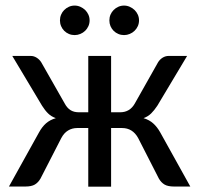

<svg xmlns="http://www.w3.org/2000/svg" viewBox="-20 -682 729 702"><path d="M12.7 0ZM216.8 -303.2Q225.1 -287.6 237.5 -279.5Q250 -271.5 268.1 -271.5H302.7V-477.5H386.2V-271.5H419.4Q454.6 -271.5 472.7 -303.2L558.1 -454.6Q564.5 -464.8 574.7 -471.2Q585 -477.5 596.7 -477.5H664.1L555.2 -295.4Q543.9 -278.3 532.5 -267.1Q521 -255.9 504.9 -250Q525.9 -243.7 540.3 -230.7Q554.7 -217.8 565.9 -197.8L675.8 0H616.7Q593.8 0 581.5 -7.3Q569.3 -14.6 561 -28.8L484.9 -177.7Q464.8 -213.9 426.3 -213.9H386.2V0.5H302.7V-213.9H262.2Q243.7 -213.9 228.8 -204.8Q213.9 -195.8 204.1 -177.2L127.9 -28.8Q119.6 -14.6 107.4 -7.3Q95.2 0 72.3 0H12.7L122.6 -197.8Q133.8 -218.3 148.2 -231Q162.6 -243.7 184.1 -250Q167.5 -255.9 156 -267.1Q144.5 -278.3 133.8 -295.4L24.9 -477.5H92.3Q104 -477.5 114.3 -470.9Q124.5 -464.4 130.9 -454.1ZM307.6 -607.4Q307.6 -596.2 303.2 -586.4Q298.8 -576.7 291.3 -569.3Q283.7 -562 273.7 -557.9Q263.7 -553.7 252.9 -553.7Q241.7 -553.7 231.9 -557.9Q222.2 -562 214.8 -569.3Q207.5 -576.7 203.4 -586.4Q199.2 -596.2 199.2 -607.4Q199.2 -618.7 203.4 -628.4Q207.5 -638.2 214.8 -645.5Q222.2 -652.8 231.9 -657.2Q241.7 -661.6 252.9 -661.6Q263.7 -661.6 273.7 -657.2Q283.7 -652.8 291.3 -645.5Q298.8 -638.2 303.2 -628.4Q307.6 -618.7 307.6 -607.4ZM488.3 -607.4Q488.3 -596.2 483.9 -586.4Q479.5 -576.7 471.9 -569.3Q464.4 -562 454.3 -557.9Q444.3 -553.7 433.6 -553.7Q422.4 -553.7 412.6 -557.9Q402.8 -562 395.5 -569.3Q388.2 -576.7 384 -586.4Q379.9 -596.2 379.9 -607.4Q379.9 -618.7 384 -628.4Q388.2 -638.2 395.5 -645.5Q402.8 -652.8 412.6 -657.2Q422.4 -661.6 433.6 -661.6Q444.3 -661.6 454.3 -657.2Q464.4 -652.8 471.9 -645.5Q479.5 -638.2 483.9 -628.4Q488.3 -618.7 488.3 -607.4Z"/></svg>

Font: Carlito
Style: Regular
Weight: 400
Designer: Lukasz Dziedzic
Foundry: tyPoland Lukasz Dziedzic
Version: Version 1.104